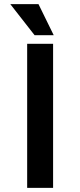

<svg xmlns="http://www.w3.org/2000/svg" viewBox="-20 -913 390 933"><path d="M112 -700H238V0H112ZM30 -893H167L241 -742H148Z"/></svg>

Font: Krub SemiBold
Style: Regular
Weight: 600
Version: Version 1.000; ttfautohint (v1.6)